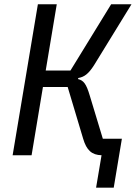

<svg xmlns="http://www.w3.org/2000/svg" viewBox="-20 -718 640 888"><path d="M424.4 149.9H506L543.7 -76.3H455.6L395.6 -274.5C378.6 -332.4 365.8 -345.9 340.9 -352.3L342 -357.2C369 -361.9 388.8 -375.4 414.8 -416.2L588.1 -698.2H494L305.8 -391.7H191.4L242.5 -698.2H155.2L38.4 0H126.1L178.6 -315.7H293L364.7 -76C380.3 -23.4 404.5 -1.1 449.6 0L447.4 13.5Z"/></svg>

Font: Margiela Mono Italic Text It
Style: Regular
Weight: 400
Designer: Mike Abbink, Paul van der Laan, Pieter van Rosmalen
Foundry: Bold Monday
Version: Version 2.003 2021